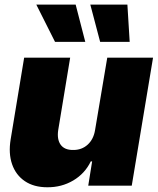

<svg xmlns="http://www.w3.org/2000/svg" viewBox="-20 -792 673 819"><path d="M385.7 -238.3 437.5 -545.9H632.8L542 0H356.4L373 -103.5H367.2Q342.3 -51.8 292.5 -22.2Q242.7 7.3 181.6 6.8Q124.5 6.8 85.9 -19.3Q47.4 -45.4 31.5 -91.6Q15.6 -137.7 25.4 -197.3L83 -545.9H279.3L228.5 -238.3Q222.2 -198.2 238.5 -175Q254.9 -151.9 292 -152.3Q328.6 -151.9 354 -175Q379.4 -198.2 385.7 -238.3ZM214.8 -613.3 134.8 -772.5H302.7L343.8 -613.3ZM407.2 -613.3 365.2 -772.5H523.4L533.2 -613.3Z"/></svg>

Font: Inter Tight Black
Style: Italic
Weight: 900
Italic angle: -9.39999°
Designer: Rasmus Andersson
Foundry: rsms
Version: Version 3.004; ttfautohint (v1.8.4.7-5d5b)